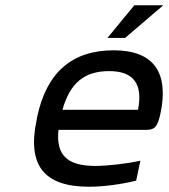

<svg xmlns="http://www.w3.org/2000/svg" viewBox="-20 -700 640 729"><path d="M589 -268C622 -422 566 -509 412 -509C253 -509 157 -425 121 -256L119 -244C83 -73 146 9 318 9C369 9 435 1 497 -14L513 -90C466 -79 389 -70 342 -70C235 -70 192 -111 202 -207H537C570 -207 579 -223 589 -268ZM217 -283C246 -385 300 -430 395 -430C489 -430 523 -379 504 -283ZM388 -556H455L600 -680H490Z"/></svg>

Font: LT Wave Mono
Style: Italic
Weight: 400
Designer: Daniel Lyons
Version: Version 2.5 (Glyphs App)